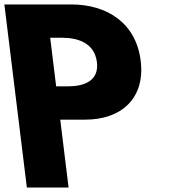

<svg xmlns="http://www.w3.org/2000/svg" viewBox="-55 -845 790 865"><path d="M-35.3 -825 66 0H254L216.4 -306H329.4C490.4 -306 599.8 -401 578.9 -571C557.9 -742 426.7 -825 265.7 -825ZM198 -456 171.1 -675H224.1C298.1 -675 371.2 -650 381.6 -565C391.9 -481 325 -456 251 -456Z"/></svg>

Font: Hussar
Style: BdOpOblOne
Weight: 700
Foundry: Cannot Into Space Fonts
Version: Version 2.00